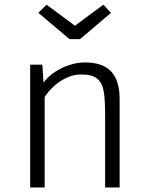

<svg xmlns="http://www.w3.org/2000/svg" viewBox="-20 -822 655 842"><path d="M112.3 0V-538.5H165.6L170.8 -460Q191.3 -487.2 222.1 -507.2Q252.8 -527.2 286.9 -537.7Q321 -548.2 351.8 -548.2Q431.8 -548.2 468.2 -507.7Q504.6 -467.2 504.6 -389.7V0H441V-321.5Q441 -389.2 434.1 -424.9Q427.2 -460.5 404.9 -477.9Q382.6 -495.4 336.4 -495.4Q302.6 -495.4 271 -480.5Q239.5 -465.6 215.4 -443.1Q191.3 -420.5 175.9 -396.9V0ZM308.7 -709.2 433.3 -801.5 466.7 -765.6 330.8 -650.3H285.1L148.2 -765.6L184.1 -801.5Z"/></svg>

Font: Fira Code Fixed Light
Style: Regular
Weight: 300
Monospace: yes
Designer: Carrois Corporate, Edenspiekermann AG, Nikita Prokopov
Foundry: Carrois Corporate, Edenspiekermann AG, Nikita Prokopov
Version: Version 5.002